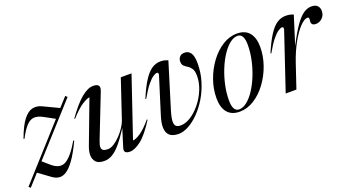

<svg xmlns="http://www.w3.org/2000/svg" viewBox="-78 -942 2488 1372"><g transform="rotate(-20 1166.0 -256.0)"><path d="M-34 -1.5 317 -391.5 238 -434.5Q200.5 -455 171.2 -453Q142 -451 115 -422.5Q88 -394 56.5 -334L50 -335.5Q83 -426.5 116.8 -469.2Q150.5 -512 185.2 -519Q220 -526 254.5 -509.5L372.5 -453.5L435 -522.5L448.5 -510L116 -141.5L168 -96.5Q225 -47.5 273 -74.8Q321 -102 380 -203L386.5 -200.5Q347.5 -118 314 -71.2Q280.5 -24.5 251.5 -6Q222.5 12.5 196.2 9.2Q170 6 145 -12.5L57.5 -76.5L-20.5 10Z M697.5 -31.5 740 -168Q696.5 -100 663 -61.2Q629.5 -22.5 600.2 -6.2Q571 10 540.5 10Q495 10 476.5 -11.5Q458 -33 458 -64Q458 -78.5 461.5 -94.8Q465 -111 471 -127L594.5 -454.5Q574 -452.5 536.8 -428.8Q499.5 -405 445 -344.5L440.5 -348Q506 -440.5 556 -481.2Q606 -522 645.5 -522Q675 -522 686 -509.2Q697 -496.5 685 -466L557.5 -140.5Q545.5 -110.5 545.5 -93Q545.5 -75 557.5 -67.8Q569.5 -60.5 592.5 -60.5Q614.5 -60.5 639.5 -76.5Q664.5 -92.5 688.2 -117.2Q712 -142 729.8 -169Q747.5 -196 755 -217.5L854 -512H935.5L781.5 -57.5Q804 -58.5 840.8 -83.2Q877.5 -108 925.5 -165L930 -161.5Q869 -65 820.2 -27.5Q771.5 10 735.5 10Q684.5 10 697.5 -31.5Z M1404 -419Q1404 -348.5 1384.5 -284.2Q1365 -220 1332.8 -166.5Q1300.5 -113 1261.2 -73.2Q1222 -33.5 1181.5 -11.8Q1141 10 1106 10Q1014 10 1014 -74Q1014 -108 1029 -156L1115 -431Q1118 -440.5 1116.2 -447Q1114.5 -453.5 1106 -453.5Q1095.5 -453.5 1076.8 -441.2Q1058 -429 1031.8 -396.8Q1005.5 -364.5 971.5 -304.5L966 -307Q1000.5 -388.5 1031.2 -435.5Q1062 -482.5 1092.8 -502.2Q1123.5 -522 1158 -522Q1176 -522 1188.5 -518.8Q1201 -515.5 1215 -510L1110 -168.5Q1093.5 -114.5 1093.5 -86.5Q1093.5 -61.5 1105.2 -51.8Q1117 -42 1139.5 -42Q1177.5 -42 1217.8 -68Q1258 -94 1292.5 -137Q1327 -180 1348.2 -231.8Q1369.5 -283.5 1369.5 -335Q1369.5 -372 1357.8 -390Q1346 -408 1330.2 -417.8Q1314.5 -427.5 1302.8 -438.2Q1291 -449 1291 -471.5Q1291 -492.5 1303.8 -507Q1316.5 -521.5 1341 -521.5Q1370.5 -521.5 1387.2 -497.8Q1404 -474 1404 -419Z M1739.5 -522Q1801.5 -522 1833 -483.5Q1864.5 -445 1864.5 -375Q1864.5 -306 1840.5 -237.8Q1816.5 -169.5 1775.2 -113.5Q1734 -57.5 1681 -23.8Q1628 10 1570 10Q1508 10 1476.5 -28.5Q1445 -67 1445 -137Q1445 -206 1469 -274.2Q1493 -342.5 1534.2 -398.5Q1575.5 -454.5 1628.5 -488.2Q1681.5 -522 1739.5 -522ZM1571.5 -7Q1601.5 -7 1632.2 -31.8Q1663 -56.5 1690.5 -98.8Q1718 -141 1739.5 -194.5Q1761 -248 1773.5 -306Q1786 -364 1786 -420Q1786 -505 1738 -505Q1708 -505 1677.2 -480.2Q1646.5 -455.5 1619 -413.2Q1591.5 -371 1570 -317.5Q1548.5 -264 1536 -206Q1523.5 -148 1523.5 -92Q1523.5 -7 1571.5 -7Z M2066.5 -431Q2069.5 -439.5 2067.8 -446.5Q2066 -453.5 2057.5 -453.5Q2047 -453.5 2028.2 -441.2Q2009.5 -429 1983.2 -396.8Q1957 -364.5 1923 -304.5L1917.5 -307Q1952 -388.5 1982.8 -435.5Q2013.5 -482.5 2044.2 -502.2Q2075 -522 2109.5 -522Q2128 -522 2141.2 -519.2Q2154.5 -516.5 2169 -510.5L2101 -295Q2148.5 -388.5 2184.2 -437.5Q2220 -486.5 2248.8 -504.2Q2277.5 -522 2305 -522Q2336.5 -522 2351.2 -506.8Q2366 -491.5 2366 -468Q2366 -434.5 2344.5 -413.8Q2323 -393 2295.5 -393Q2258 -393 2262.5 -427.5Q2265 -445 2262.2 -450.5Q2259.5 -456 2252.5 -456Q2228 -456 2194 -420.2Q2160 -384.5 2125.5 -322.5Q2091 -260.5 2064.5 -182.5L2003 0H1921.5Z"/></g></svg>

Font: Newsreader Display
Style: Italic
Weight: 400
Italic angle: -17°
Designer: Hugues Gentile
Foundry: Production Type
Version: Version 1.001